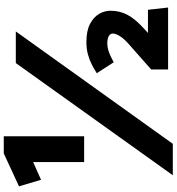

<svg xmlns="http://www.w3.org/2000/svg" viewBox="21 -825 938 1020"><g transform="rotate(-90 490.0 -315.0)"><path d="M276 -337V-764H185L10 -683L45 -566L139 -608V-337ZM776 -325Q741 -325 711.5 -317Q682 -309 657.5 -296.5Q633 -284 611 -270L669 -180Q688 -190 704 -197.5Q720 -205 736.5 -209.5Q753 -214 770 -214Q788 -214 799.5 -210Q811 -206 816.5 -199.5Q822 -193 822 -184Q821 -168 807 -145.5Q793 -123 759 -94L631 19V109H960L948 2H825L848 -19Q899 -65 921 -106.5Q943 -148 943 -197Q943 -228 926.5 -257Q910 -286 873.5 -305.5Q837 -325 776 -325ZM665 -700 69 134H236L833 -700Z"/></g></svg>

Font: Catamaran Black
Style: Regular
Weight: 900
Designer: Pria Ravichandran
Version: Version 2.000